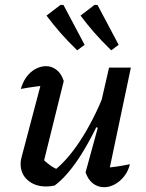

<svg xmlns="http://www.w3.org/2000/svg" viewBox="-20 -774 608 801"><path d="M246 -436 161 -93 153 -116Q170 -98 189 -84.5Q208 -71 226 -65L204 -61Q260 -104 314 -186Q368 -268 416 -385L429 -346Q402 -283 374.5 -228.5Q347 -174 319 -129.5Q291 -85 262.5 -52Q234 -19 208 0Q189 4 173 4Q126 4 96 -22Q66 -48 66 -90Q66 -106 71 -122L161 -463L207 -421Q169 -418 134 -413.5Q99 -409 67 -403Q75 -432 91 -453.5Q107 -475 128.5 -486.5Q150 -498 172 -498Q196 -498 216 -482.5Q236 -467 246 -436ZM337 -55 388 -241 378 -244 435 -492H526L428 -27L409 -73Q438 -75 466 -79Q494 -83 522 -89Q515 -60 498 -38.5Q481 -17 459 -5Q437 7 414 7Q388 7 367.5 -9Q347 -25 337 -55ZM302 -564Q260 -605 230 -639.5Q200 -674 174 -709L233 -754L245 -753L333 -587ZM444 -564Q402 -605 372 -639.5Q342 -674 316 -709L375 -754L387 -753L475 -587Z"/></svg>

Font: Piazzolla Thin SemiBold
Style: Italic
Weight: 600
Italic angle: -11.3°
Version: Version 2.005